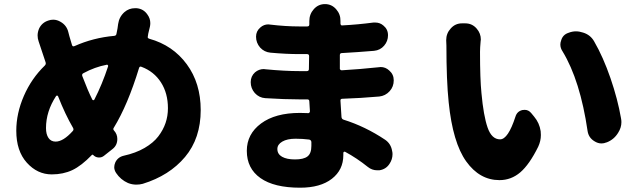

<svg xmlns="http://www.w3.org/2000/svg" viewBox="-20 -834 3040 915"><path d="M245.1 -159.2Q281.2 -159.2 326.2 -209Q333 -215.8 328.1 -224.6Q291 -288.1 256.8 -375Q255.9 -377.9 252.4 -378.4Q249 -378.9 247.1 -376Q199.2 -302.7 199.2 -223.6Q199.2 -194.3 210.9 -176.8Q222.7 -159.2 245.1 -159.2ZM495.1 -517.6Q496.1 -520.5 494.1 -523.4Q492.2 -526.4 488.3 -525.4Q431.6 -514.6 377.9 -485.4Q369.1 -481.4 372.1 -471.7Q398.4 -402.3 419.9 -359.4Q421.9 -356.4 424.8 -356.4Q427.7 -356.4 429.7 -359.4Q466.8 -431.6 495.1 -517.6ZM686.5 -673.8 684.6 -661.1Q681.6 -652.3 691.4 -649.4Q803.7 -618.2 870.1 -527.8Q936.5 -437.5 936.5 -309.6Q936.5 -174.8 861.8 -85.9Q787.1 2.9 660.2 42Q645.5 45.9 629.9 45.9Q609.4 45.9 589.8 38.1Q554.7 22.5 533.2 -9.8Q524.4 -23.4 524.4 -37.1Q524.4 -47.9 529.3 -59.6Q541 -85 569.3 -91.8Q627 -104.5 668.9 -128.9Q710.9 -153.3 734.4 -184.1Q757.8 -214.8 769 -248Q780.3 -281.2 780.3 -318.4Q780.3 -389.6 747.1 -441.4Q713.9 -493.2 654.3 -515.6Q645.5 -519.5 642.6 -509.8Q588.9 -334 522.5 -225.6Q517.6 -218.8 522.5 -212.9Q539.1 -195.3 539.1 -171.9Q539.1 -141.6 516.6 -124L474.6 -90.8Q462.9 -82 448.2 -83.5Q433.6 -85 423.8 -95.7Q420.9 -98.6 418 -95.7Q368.2 -43.9 324.7 -23.4Q281.2 -2.9 226.6 -2.9Q158.2 -2.9 107.9 -58.6Q57.6 -114.3 57.6 -210.9Q57.6 -293.9 93.8 -377Q129.9 -460 193.4 -521.5Q200.2 -528.3 197.3 -537.1Q190.4 -558.6 175.8 -601.6Q169.9 -620.1 164.1 -636.7Q159.2 -650.4 159.2 -665Q159.2 -680.7 166 -697.3Q179.7 -726.6 210.9 -736.3Q221.7 -740.2 233.4 -740.2Q252 -740.2 269.5 -729.5Q297.9 -712.9 305.7 -680.7Q308.6 -671.9 310.5 -662.1Q319.3 -633.8 323.2 -619.1Q326.2 -610.4 335 -614.3Q424.8 -654.3 524.4 -663.1Q534.2 -664.1 535.2 -673.8Q537.1 -681.6 540 -698.2Q542 -708 543 -719.7Q547.9 -753.9 573.2 -776.4Q594.7 -794.9 623 -794.9Q627 -794.9 630.9 -794.9Q664.1 -792 682.6 -764.6Q696.3 -746.1 696.3 -723.6Q696.3 -714.8 694.3 -706.1Q689.5 -683.6 686.5 -673.8Z M1463.9 -138.7Q1463.9 -150.4 1463.9 -157.2Q1462.9 -167 1453.1 -168.9Q1421.9 -172.9 1388.7 -172.9Q1348.6 -172.9 1325.2 -159.2Q1301.8 -145.5 1301.8 -124Q1301.8 -99.6 1324.2 -86.9Q1346.7 -74.2 1385.7 -74.2Q1426.8 -74.2 1445.3 -88.4Q1463.9 -102.5 1463.9 -138.7ZM1815.4 -168Q1842.8 -149.4 1848.6 -115.2Q1850.6 -107.4 1850.6 -99.6Q1850.6 -74.2 1835.9 -52.7Q1819.3 -27.3 1788.1 -22.5Q1783.2 -22.5 1777.3 -22.5Q1752.9 -22.5 1733.4 -38.1Q1679.7 -81.1 1625 -110.4Q1622.1 -112.3 1619.1 -110.4Q1616.2 -108.4 1616.2 -105.5V-94.7Q1616.2 -24.4 1561.5 18.1Q1506.8 60.5 1410.2 60.5Q1286.1 60.5 1221.2 14.6Q1156.2 -31.2 1156.2 -115.2Q1156.2 -195.3 1224.1 -245.6Q1292 -295.9 1409.2 -295.9Q1423.8 -295.9 1447.3 -294.9Q1451.2 -293.9 1454.1 -296.9Q1457 -299.8 1457 -303.7L1454.1 -350.6Q1454.1 -360.4 1444.3 -360.4H1406.2Q1336.9 -360.4 1244.1 -366.2Q1214.8 -368.2 1194.3 -390.6Q1174.8 -413.1 1174.8 -442.4Q1174.8 -470.7 1195.3 -489.3Q1213.9 -504.9 1237.3 -504.9Q1241.2 -504.9 1245.1 -503.9Q1336.9 -495.1 1408.2 -495.1H1442.4Q1452.1 -495.1 1452.1 -504.9L1453.1 -566.4Q1453.1 -576.2 1443.4 -576.2H1406.2Q1343.8 -576.2 1268.6 -583Q1239.3 -585.9 1219.7 -607.4Q1200.2 -629.9 1200.2 -659.2Q1200.2 -685.5 1220.7 -703.1Q1237.3 -717.8 1258.8 -717.8Q1262.7 -717.8 1267.6 -716.8Q1341.8 -708 1405.3 -708H1444.3Q1454.1 -708 1454.1 -717.8V-733.4Q1454.1 -766.6 1475.6 -790.5Q1497.1 -814.5 1528.8 -814.5Q1560.5 -814.5 1582 -790Q1603.5 -765.6 1602.5 -733.4V-721.7Q1602.5 -717.8 1605 -714.8Q1607.4 -711.9 1611.3 -712.9Q1685.5 -716.8 1759.8 -726.6Q1764.6 -726.6 1768.6 -726.6Q1791 -726.6 1807.6 -711.9Q1829.1 -694.3 1829.1 -666Q1829.1 -637.7 1810.5 -616.2Q1792 -594.7 1762.7 -591.8Q1681.6 -585 1609.4 -581.1Q1599.6 -581.1 1599.6 -571.3V-508.8Q1598.6 -504.9 1601.6 -502Q1604.5 -499 1608.4 -499Q1693.4 -503.9 1786.1 -513.7Q1790 -514.6 1793.9 -514.6Q1817.4 -514.6 1835 -498Q1856.4 -479.5 1856.4 -451.2Q1856.4 -420.9 1836.9 -399.4Q1816.4 -377 1787.1 -374Q1698.2 -366.2 1611.3 -363.3Q1601.6 -363.3 1602.5 -353.5Q1603.5 -344.7 1607.4 -276.4Q1608.4 -266.6 1617.2 -263.7Q1720.7 -231.4 1815.4 -168Z M2106.4 -642.6Q2106.4 -674.8 2127.9 -698.2Q2149.4 -722.7 2181.6 -722.7Q2182.6 -722.7 2182.6 -722.7H2197.3Q2230.5 -722.7 2252 -697.3Q2271.5 -674.8 2271.5 -645.5Q2271.5 -641.6 2270.5 -637.7Q2267.6 -605.5 2267.6 -586.9Q2267.6 -457 2274.4 -390.6Q2284.2 -282.2 2303.7 -226.1Q2323.2 -169.9 2363.3 -169.9Q2401.4 -169.9 2436.5 -278.3Q2444.3 -303.7 2469.7 -309.6Q2475.6 -310.5 2480.5 -310.5Q2499 -310.5 2511.7 -294.9L2525.4 -278.3Q2550.8 -248 2556.6 -209Q2557.6 -199.2 2557.6 -190.4Q2557.6 -162.1 2544.9 -134.8Q2502.9 -49.8 2459.5 -12.7Q2416 24.4 2360.4 24.4Q2265.6 24.4 2201.7 -64.9Q2137.7 -154.3 2118.2 -346.7Q2107.4 -450.2 2107.4 -617.2ZM2661.1 -588.9Q2650.4 -604.5 2650.4 -622.1Q2650.4 -630.9 2654.3 -641.6Q2662.1 -668.9 2689.5 -677.7Q2707 -684.6 2724.6 -684.6Q2741.2 -684.6 2758.8 -678.7Q2793.9 -668 2811.5 -636.7Q2854.5 -562.5 2889.2 -461.9Q2923.8 -361.3 2939.5 -270.5Q2941.4 -260.7 2941.4 -252Q2941.4 -225.6 2925.8 -201.2Q2906.2 -168.9 2871.1 -155.3H2870.1Q2858.4 -150.4 2846.7 -150.4Q2829.1 -150.4 2812.5 -161.1Q2785.2 -177.7 2780.3 -209Q2745.1 -450.2 2661.1 -588.9Z"/></svg>

Font: Gen Jyuu GothicX Heavy
Style: Bold
Weight: 900
Designer: [Source Han Sans]
Ryoko NISHIZUKA  (kana & ideographs); Paul D. Hunt (Latin, Greek & Cyrillic); Wenlong ZHANG  (bopomofo
Version: Version 1.002.20150607